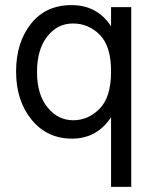

<svg xmlns="http://www.w3.org/2000/svg" viewBox="-20 -535 607 752"><path d="M494 197H415V-76Q360 8 262 8Q164 8 103.5 -66.5Q43 -141 43 -254.5Q43 -368 101 -441.5Q159 -515 260 -515Q361 -515 415 -432V-507H494ZM266 -443Q205 -443 165 -392Q125 -341 125 -253Q125 -165 166 -114.5Q207 -64 266.5 -64Q326 -64 370.5 -109.5Q415 -155 415 -254.5Q415 -354 371 -398.5Q327 -443 266 -443Z"/></svg>

Font: Hind Kochi
Style: Regular
Weight: 400
Designer: Dhruvi Tolia
Foundry: Indian Type Foundry
Version: Version 0.702;PS 1.0;hotconv 1.0.81;makeotf.lib2.5.63406